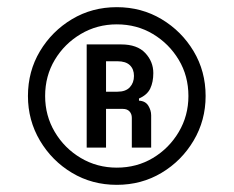

<svg xmlns="http://www.w3.org/2000/svg" viewBox="-20 -824 652 536"><path d="M306 -308Q237 -308 181 -341.5Q125 -375 91.5 -431.5Q58 -488 58 -556Q58 -625 91.5 -681Q125 -737 181 -770.5Q237 -804 306 -804Q375 -804 431 -770.5Q487 -737 520.5 -681Q554 -625 554 -556Q554 -488 520.5 -431.5Q487 -375 431 -341.5Q375 -308 306 -308ZM306 -356Q362 -356 407 -383Q452 -410 479 -455.5Q506 -501 506 -556Q506 -612 479 -657Q452 -702 407 -729Q362 -756 306 -756Q251 -756 205.5 -729Q160 -702 133 -657Q106 -612 106 -556Q106 -501 133 -455.5Q160 -410 205.5 -383Q251 -356 306 -356ZM222 -412V-700H318Q363 -700 385.5 -676Q408 -652 408 -620Q408 -595 399.5 -577Q391 -559 368 -549V-543Q386 -542 394 -529Q402 -516 402 -502V-412H348V-495Q348 -506 341.5 -513Q335 -520 323 -520H276V-412ZM276 -568H308Q331 -568 342.5 -580.5Q354 -593 354 -612Q354 -631 342.5 -642Q331 -653 308 -653H276Z"/></svg>

Font: Space Mono
Style: Regular
Weight: 400
Monospace: yes
Designer: Colophon Foundry + Benjamin Critton
Foundry: Colophon Foundry & Benjamin Critton
Version: Version 1.003; ttfautohint (v1.8.4.7-5d5b)